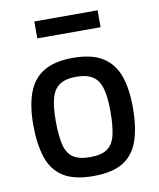

<svg xmlns="http://www.w3.org/2000/svg" viewBox="-81 -760 691 835"><g transform="rotate(-10 265.0 -342.5)"><path d="M264.9 10.9Q179.7 10.9 132 -19.5Q84.2 -49.8 64.6 -109.1Q44.9 -168.4 44.9 -254Q44.9 -336.9 65.9 -394.3Q86.8 -451.6 134.8 -481.2Q182.7 -510.9 264.9 -510.9Q347 -510.9 395 -481.2Q442.9 -451.6 463.9 -394.3Q484.8 -336.9 484.8 -254Q484.8 -168.4 465.2 -109.1Q445.5 -49.8 398 -19.5Q350.4 10.9 264.9 10.9ZM264.9 -72.6Q315.7 -72.6 341.8 -91.8Q367.8 -111 376.8 -151.4Q385.7 -191.8 385.7 -254Q385.7 -316 375.1 -354.1Q364.5 -392.2 338.2 -409.8Q311.9 -427.4 264.9 -427.4Q217.8 -427.4 191.5 -409.8Q165.3 -392.2 154.7 -354.1Q144.1 -316 144.1 -254Q144.1 -191.8 153 -151.4Q161.9 -111 188 -91.8Q214.1 -72.6 264.9 -72.6ZM127.5 -621.2V-695.9H407V-621.2Z"/></g></svg>

Font: Titillium Web SemiBold
Style: Regular
Weight: 600
Designer: Mohamed Gaber, Accademia di Belle Arti di Urbino
Foundry: Kief Type Foundry, Accademia di Belle Arti di Urbino
Version: Version 3.000; ttfautohint (v1.8.4)